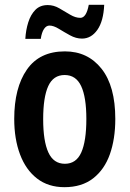

<svg xmlns="http://www.w3.org/2000/svg" viewBox="-20 -766 537 796"><path d="M458 -273Q458 -190 435.5 -126.5Q413 -63 366 -26.5Q319 10 247 10Q180 10 133.5 -26Q87 -62 63 -126Q39 -190 39 -273Q39 -402 91.5 -477.5Q144 -553 249 -553Q344 -553 401 -481Q458 -409 458 -273ZM159 -272Q159 -181 180.5 -134Q202 -87 249 -87Q296 -87 317 -134Q338 -181 338 -273Q338 -363 316.5 -409Q295 -455 248 -455Q201 -455 180 -409Q159 -363 159 -272ZM412 -746Q409 -678 383.5 -642Q358 -606 320 -606Q295 -606 270.5 -619.5Q246 -633 224 -646.5Q202 -660 185 -660Q172 -660 162.5 -646Q153 -632 149 -605H85Q87 -641 97 -673Q107 -705 126.5 -725Q146 -745 178 -745Q203 -745 226 -731.5Q249 -718 271 -705Q293 -692 313 -692Q338 -692 348 -746Z"/></svg>

Font: Avrile Sans Condensed SemiBold
Style: Regular
Weight: 600
Width: 3
Designer: Monotype Design Team
Foundry: Monotype Imaging Inc.
Version: Version 2.001;September 10, 2019;FontCreator 11.5.0.2425 64-